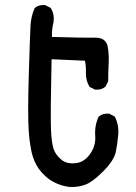

<svg xmlns="http://www.w3.org/2000/svg" viewBox="-20 -737 540 765"><path d="M255.9 7.8Q224.6 3.9 196.8 -10.3Q187 -15.1 178.2 -21.2Q169.4 -27.3 161.1 -34.9Q152.8 -42.5 145 -51.3Q121.6 -78.1 110.8 -113.3Q106.9 -125 104 -140.1Q101.1 -155.3 98.6 -173.1Q96.2 -190.9 94.7 -212.4Q89.8 -276.4 94.7 -438Q99.6 -600.1 101.6 -635.3Q103.5 -671.4 117.7 -703.6L118.2 -704.6L119.1 -705.6Q127 -712.4 137 -715.1Q147 -717.8 158.7 -716.8H159.7L160.6 -716.3L180.2 -706.5L181.6 -705.6L182.6 -704.1Q197.3 -681.2 193.4 -649.4V-648.9Q186 -621.1 187 -589.8Q324.2 -585.9 359.9 -586.9Q379.4 -587.4 392.1 -578.9Q404.8 -570.3 408.7 -553.7Q410.6 -543.5 411.9 -532.5Q413.1 -521.5 413.3 -510.3Q413.6 -499 413.1 -486.8Q411.1 -452.1 411.1 -415V-413.6L410.6 -412.6L400.9 -393.1L400.4 -391.6L399.4 -391.1Q383.8 -377.9 359.9 -379.9H358.9L357.9 -380.4L338.4 -390.1L336.4 -391.1L335.9 -392.6Q321.3 -417.5 322.3 -447.3Q323.2 -472.7 318.4 -495.1L185.5 -501Q180.7 -277.8 183.1 -222.2Q183.6 -208 184.6 -195.8Q185.5 -183.6 187 -173.8Q188.5 -164.1 190.2 -156.2Q191.9 -148.4 193.8 -142.6Q202.1 -119.6 224.1 -101.1Q245.1 -83 280.8 -86.9Q292.5 -87.9 302.7 -92.3Q313 -96.7 322 -104.5Q331.1 -112.3 338.9 -123.5Q362.3 -156.7 359.4 -194.8Q356.4 -236.3 372.6 -271L373 -272L374 -272.9Q389.6 -286.1 413.6 -284.2H414.6L415.5 -283.7L435.1 -273.9L437 -272.9L438 -271.5Q445.8 -255.9 449.2 -238.5Q452.6 -221.2 451.2 -201.7Q448.2 -164.1 441.4 -131.8Q434.1 -97.7 392.1 -55.2Q350.1 -12.7 320.6 -1.5Q291 9.8 256.3 7.8Z"/></svg>

Font: NaikaiFont
Style: SemiBold
Weight: 600
Version: Version 1.89